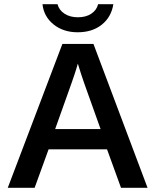

<svg xmlns="http://www.w3.org/2000/svg" viewBox="-20 -898 744 918"><path d="M212.4 -184.1 145.5 0H17.1L278.3 -688H426.8L685.5 0H558.6L491.7 -184.1ZM352.1 -593.8Q346.2 -571.8 336.4 -542.5Q326.7 -513.2 320.8 -497.1L243.7 -280.8H460.9L382.3 -501Q375.5 -520 367.7 -544.2Q359.9 -568.4 352.1 -593.8ZM351.6 -743.7Q282.7 -743.7 236.1 -781.2Q189.5 -818.8 183.1 -877.9H254.9Q262.7 -849.1 288.8 -832.3Q314.9 -815.4 352.5 -815.4Q390.6 -815.4 416.3 -832.3Q441.9 -849.1 449.2 -877.9H522Q512.2 -816.4 466.6 -780Q420.9 -743.7 351.6 -743.7Z"/></svg>

Font: Arimo SemiBold
Style: Regular
Weight: 600
Designer: Steve Matteson
Foundry: Monotype Imaging Inc.
Version: Version 1.33